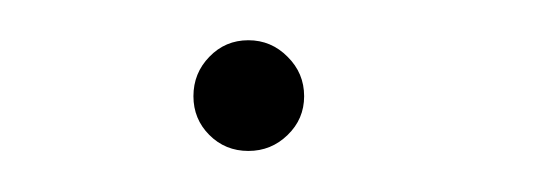

<svg xmlns="http://www.w3.org/2000/svg" viewBox="-20 -71 261 94"><path d="M101.6 -51.3Q112.8 -51.3 120.8 -43.2Q128.9 -35.2 128.9 -23.9Q128.9 -12.7 120.8 -4.9Q112.8 2.9 101.6 2.9Q90.3 2.9 82.5 -4.9Q74.7 -12.7 74.7 -23.9Q74.7 -35.2 82.5 -43.2Q90.3 -51.3 101.6 -51.3Z"/></svg>

Font: Robert Sans Thin
Style: Regular
Weight: 100
Designer: Christian Robertson (extended by Adam Twardoch)
Foundry: Google
Version: Version 12.135;April 2, 2019;FontCreator 11.5.0.2425 64-bit;